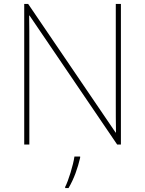

<svg xmlns="http://www.w3.org/2000/svg" viewBox="-20 -734 738 975"><path d="M594 0V-714H568V-211C568 -165 568 -111 569 -61H567L123 -714H103V0H129V-502C129 -555 129 -597 128 -655H130L575 0ZM387 67V61H358C352 104 327 185 311 215V221H328C356 174 375 119 387 67Z"/></svg>

Font: Noto Sans Malayalam Thin
Style: Regular
Weight: 100
Designer: Jelle Bosma - Monotype Design Team
Foundry: Monotype Imaging Inc.
Version: Version 2.104